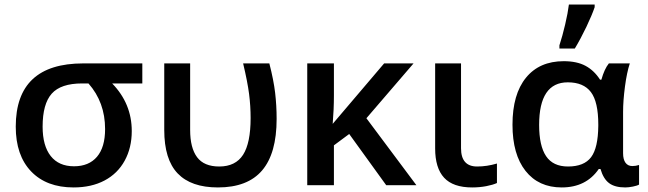

<svg xmlns="http://www.w3.org/2000/svg" viewBox="-20 -821 2871 851"><path d="M564 -240.2Q564 -166 532.7 -108.9Q501.5 -51.8 443.4 -21Q385.3 9.8 306.2 9.8Q186 9.8 117.9 -61.3Q49.8 -132.3 49.8 -259.8Q49.8 -540 349.1 -540H610.8V-451.2H477.1Q564 -361.8 564 -240.2ZM168.9 -259.8Q168.9 -174.8 204.8 -129.4Q240.7 -84 308.1 -84Q374 -84 409.9 -126.2Q445.8 -168.5 445.8 -249Q445.8 -367.7 372.1 -451.2H344.2Q249.5 -451.2 209.2 -405.8Q168.9 -360.4 168.9 -259.8Z M945.8 9.8Q827.1 9.8 767.6 -52.2Q708 -114.3 708 -245.1V-540H822.8V-245.1Q822.8 -165.5 853.5 -124.3Q884.3 -83 951.7 -83Q1023.9 -83 1057.4 -135Q1090.8 -187 1090.8 -297.9Q1090.8 -351.1 1084 -404.5Q1077.1 -458 1057.6 -540H1173.8Q1192.9 -465.8 1199.5 -409.4Q1206.1 -353 1206.1 -293.9Q1206.1 -141.1 1141.8 -65.7Q1077.6 9.8 945.8 9.8Z M1454.6 -272 1682.6 -540H1813L1604 -296.9L1825.7 0H1691.9L1527.8 -227.1L1460 -176.8V0H1341.8V-540H1460V-398.9Q1460 -336.4 1454.6 -272Z M2023.4 -540V-164.1Q2023.4 -83 2094.7 -83Q2138.2 -83 2182.6 -96.2V-9.8Q2164.6 -1.5 2134.8 4.2Q2105 9.8 2072.8 9.8Q1988.3 9.8 1948.5 -33.2Q1908.7 -76.2 1908.7 -163.1V-540Z M2497.6 -83Q2568.8 -83 2599.9 -124.3Q2630.9 -165.5 2631.8 -263.2V-269Q2631.8 -369.6 2599.1 -412.8Q2566.4 -456.1 2496.6 -456.1Q2369.6 -456.1 2369.6 -267.1Q2369.6 -174.8 2400.4 -128.9Q2431.2 -83 2497.6 -83ZM2469.7 9.8Q2367.2 9.8 2309.3 -63.5Q2251.5 -136.7 2251.5 -268.1Q2251.5 -403.3 2311.3 -476.6Q2371.1 -549.8 2478.5 -549.8Q2537.1 -549.8 2575.4 -529.1Q2613.8 -508.3 2639.6 -467.8H2645.5Q2658.7 -515.1 2678.7 -540H2771.5Q2758.3 -500 2750 -437.3Q2741.7 -374.5 2741.7 -325.2V-142.1Q2741.7 -114.3 2752.4 -99.6Q2763.2 -85 2782.7 -85Q2797.9 -85 2812.5 -89.8V-2.9Q2804.7 2 2785.4 5.9Q2766.1 9.8 2751.5 9.8Q2705.1 9.8 2679.7 -9.3Q2654.3 -28.3 2641.6 -71.8H2633.8Q2577.6 9.8 2469.7 9.8ZM2459.5 -620.1Q2472.7 -660.2 2484.9 -712.2Q2497.1 -764.2 2501.5 -800.8H2615.7V-789.1Q2604 -754.4 2579.1 -702.1Q2554.2 -649.9 2527.8 -606H2459.5Z"/></svg>

Font: JBL Sans
Style: Semibold
Weight: 600
Version: Version 1.10